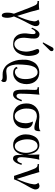

<svg xmlns="http://www.w3.org/2000/svg" viewBox="1274 -2076 1036 3644"><g transform="rotate(90 1792.0 -254.0)"><path d="M466 -419Q467 -404 463 -387Q459 -370 448 -345.5Q437 -321 429 -304.5Q421 -288 402.5 -253.5Q384 -219 375 -202Q317 -90 282 0Q307 60 308 127Q308 170 297.5 200Q287 230 264 230Q240 230 225.5 206.5Q211 183 210 136Q209 110 211.5 86Q214 62 216.5 50.5Q219 39 224.5 20Q230 1 230 0Q96 -362 63 -415Q59 -422 54 -427Q49 -432 45.5 -435.5Q42 -439 36 -441Q30 -443 27 -444.5Q24 -446 17 -446.5Q10 -447 8.5 -447Q7 -447 -1 -447Q-9 -447 -10 -447V-478Q3 -474 56.5 -474Q110 -474 150 -481Q174 -369 272 -63Q304 -127 336 -218Q368 -309 375 -380Q376 -391 374.5 -402Q373 -413 370.5 -421Q368 -429 364 -436Q360 -443 356.5 -448Q353 -453 350 -456.5Q347 -460 345 -462L343 -463Q344 -463 351 -467Q358 -471 371.5 -477Q385 -483 398 -485Q404 -486 412 -485Q420 -484 433 -479Q446 -474 455.5 -458.5Q465 -443 466 -419Z M932 -742Q942 -732 940.5 -713Q939 -694 928 -684L795 -548L773 -551L870 -732Q878 -746 896.5 -751Q915 -756 932 -742ZM1027 -217Q1017 -158 996 -113.5Q975 -69 952 -45.5Q929 -22 901 -7.5Q873 7 853.5 11Q834 15 816 15Q761 15 722 2Q683 -11 651 -48Q598 -110 604 -233Q604 -245 611.5 -295Q619 -345 617 -374.5Q615 -404 598 -409Q577 -416 556.5 -396.5Q536 -377 525 -354L515 -331L495 -344Q517 -399 545 -437Q572 -472 594 -481Q614 -489 637 -484Q668 -478 684 -455Q700 -432 701.5 -397.5Q703 -363 700 -330Q697 -297 691.5 -256.5Q686 -216 686 -195Q687 -101 719 -58Q755 -8 807 -8Q862 -9 902.5 -62Q943 -115 949 -215Q951 -249 945 -288Q939 -327 930.5 -353Q922 -379 912.5 -404.5Q903 -430 902 -435Q896 -467 921 -477Q941 -486 964 -475Q1007 -453 1022.5 -368Q1038 -283 1027 -217Z M1567 -244Q1568 -190 1549 -133Q1530 -76 1488 -38Q1421 23 1334 13Q1296 10 1270 -9Q1244 -28 1239 -55L1267 -71V-70Q1278 -22 1335 -19Q1352 -18 1372.5 -26Q1393 -34 1416 -53Q1439 -72 1454.5 -112.5Q1470 -153 1471 -208Q1473 -321 1433 -389.5Q1393 -458 1328 -449Q1306 -446 1287.5 -434.5Q1269 -423 1256.5 -408Q1244 -393 1234 -369.5Q1224 -346 1218.5 -327Q1213 -308 1208.5 -280Q1204 -252 1202.5 -235Q1201 -218 1199 -192Q1197 -166 1196 -158Q1196 -131 1193.5 -84Q1191 -37 1205.5 26Q1220 89 1250 121Q1264 135 1284.5 140.5Q1305 146 1321 145.5Q1337 145 1367 141Q1397 137 1410 136Q1496 130 1515 152Q1532 172 1527 200.5Q1522 229 1496 244Q1494 226 1470 219Q1446 212 1415 214Q1384 216 1338 211Q1298 205 1258.5 180Q1219 155 1202 133Q1147 64 1119 -34Q1104 -86 1103 -164Q1102 -242 1108 -262Q1112 -282 1116.5 -299.5Q1121 -317 1138 -353Q1155 -389 1177.5 -414Q1200 -439 1242 -460Q1284 -481 1336 -482Q1439 -484 1501 -421Q1563 -358 1567 -244Z M1894 -143Q1846 16 1765 16Q1703 16 1685 -38Q1668 -93 1671 -247Q1672 -266 1674.5 -322Q1677 -378 1676.5 -390Q1676 -402 1673 -430Q1666 -449 1626 -449V-478Q1631 -474 1685.5 -474.5Q1740 -475 1767 -485Q1749 -278 1749 -192Q1749 -181 1748.5 -162Q1748 -143 1748 -132.5Q1748 -122 1748.5 -107Q1749 -92 1751.5 -84Q1754 -76 1758.5 -67.5Q1763 -59 1770.5 -54.5Q1778 -50 1788 -49Q1813 -48 1832 -75Q1851 -102 1868 -152Z M2458 -507Q2459 -496 2460 -479Q2461 -462 2453.5 -431Q2446 -400 2427 -393Q2416 -389 2401 -388.5Q2386 -388 2373.5 -389.5Q2361 -391 2344.5 -394.5Q2328 -398 2318 -401Q2308 -404 2294 -408.5Q2280 -413 2277 -414Q2229 -433 2184 -436Q2100 -438 2064 -385.5Q2028 -333 2030 -230Q2031 -149 2072.5 -80Q2114 -11 2179 -15Q2217 -17 2244.5 -39.5Q2272 -62 2285 -96Q2298 -130 2303.5 -161.5Q2309 -193 2309 -223Q2309 -290 2276 -361Q2297 -361 2318 -354.5Q2339 -348 2359 -333.5Q2379 -319 2392 -291.5Q2405 -264 2406 -226Q2408 -108 2343.5 -46.5Q2279 15 2179 15Q2071 15 2003.5 -46Q1936 -107 1933 -233Q1930 -345 2001.5 -415.5Q2073 -486 2191 -483Q2195 -483 2227 -480Q2259 -477 2290.5 -476Q2322 -475 2358.5 -475.5Q2395 -476 2422 -484Q2449 -492 2458 -507Z M3099 -143Q3073 -53 3042 -18Q3011 17 2984 17Q2943 17 2926 -12.5Q2909 -42 2909 -108Q2909 -146 2914 -189Q2872 15 2723 15Q2627 15 2573.5 -58.5Q2520 -132 2520 -222Q2520 -255 2525 -288Q2530 -321 2544 -357Q2558 -393 2579.5 -420.5Q2601 -448 2638 -465.5Q2675 -483 2722 -483Q2798 -483 2844.5 -424.5Q2891 -366 2898 -251Q2906 -297 2906 -379Q2906 -431 2902 -483Q2930 -478 2956 -478Q2985 -478 3002 -482Q2989 -451 2971 -322.5Q2953 -194 2953 -143Q2953 -63 3005 -63Q3046 -63 3074 -153ZM2871 -229Q2871 -309 2835 -379.5Q2799 -450 2742 -450Q2679 -450 2646.5 -394.5Q2614 -339 2614 -253Q2614 -165 2649 -91Q2684 -17 2743 -17Q2803 -17 2836 -79.5Q2869 -142 2871 -229Z M3565 -419Q3567 -404 3563 -386.5Q3559 -369 3547.5 -345.5Q3536 -322 3526.5 -304Q3517 -286 3498 -253Q3479 -220 3469 -202Q3399 -77 3372 0Q3365 -4 3341.5 -4Q3318 -4 3309 -2V-1Q3191 -362 3158 -415Q3151 -425 3143 -432Q3135 -439 3130 -442.5Q3125 -446 3114.5 -447.5Q3104 -449 3101 -449Q3098 -449 3086 -449L3084 -478Q3091 -474 3150 -474Q3209 -474 3236 -483Q3248 -426 3366 -55Q3397 -121 3429.5 -215.5Q3462 -310 3469 -381Q3470 -396 3467.5 -410Q3465 -424 3460 -433.5Q3455 -443 3450 -450Q3445 -457 3442 -460L3438 -463L3445 -467Q3452 -471 3465.5 -477Q3479 -483 3492 -485Q3498 -486 3506 -485Q3514 -484 3527.5 -479Q3541 -474 3551.5 -458.5Q3562 -443 3565 -419Z"/></g></svg>

Font: GFS Artemisia
Style: Regular
Weight: 400
Designer: Takis Katsoulidis and George D. Matthiopoulos
Foundry: Takis Katsoulidis and George D. Matthiopoulos
Version: Version 1.0